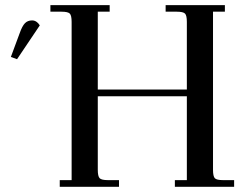

<svg xmlns="http://www.w3.org/2000/svg" viewBox="-20 -722 944 742"><path d="M22 -502 56.2 -594.2Q65.9 -621.6 76.4 -632.3Q86.9 -643.1 104 -643.1Q121.6 -643.1 133.8 -624L45.9 -493.2ZM174.8 -676.8V-702.1H403.8V-676.8H357.9V-376H702.1V-637.2Q702.1 -662.1 695.1 -669.4Q688 -676.8 663.1 -676.8H620.1V-702.1H849.1V-676.8H803.2V-65.9Q803.2 -40.5 810.3 -33.2Q817.4 -25.9 841.8 -25.9H884.8V0H655.8V-25.9H702.1V-350.1H357.9V-65.9Q357.9 -41 365 -33.4Q372.1 -25.9 397 -25.9H439.9V0H210.9V-25.9H256.8V-637.2Q256.8 -662.1 249.8 -669.4Q242.7 -676.8 217.8 -676.8Z"/></svg>

Font: Dihjauti S
Style: Bold
Weight: 700
Designer: T. Christopher White
Version: Version 3.0.0